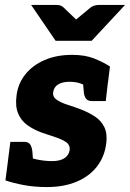

<svg xmlns="http://www.w3.org/2000/svg" viewBox="-20 -749 526 777"><path d="M170 8Q119 8 76.5 0Q34 -8 2 -19L14 -111L87 -122Q95 -111 127.5 -104Q160 -97 191 -97Q223 -97 241 -109Q259 -121 262 -142Q264 -163 246.5 -174.5Q229 -186 202 -194.5Q175 -203 150 -212Q117 -224 91.5 -242Q66 -260 53.5 -289.5Q41 -319 47 -363Q53 -411 82.5 -448Q112 -485 160.5 -506Q209 -527 272 -527Q324 -527 360.5 -512.5Q397 -498 425 -480L417 -415L344 -396Q328 -402 309 -410Q290 -418 261 -418Q242 -418 227.5 -413Q213 -408 205 -398.5Q197 -389 195 -375Q193 -356 210.5 -344.5Q228 -333 255 -324.5Q282 -316 308 -306Q339 -294 364 -277.5Q389 -261 402 -235Q415 -209 410 -169Q403 -114 372 -74.5Q341 -35 289.5 -13.5Q238 8 170 8ZM313 -447 417 -418 408 -340H352Q335 -340 327.5 -350.5Q320 -361 319 -379ZM116 -68 12 -97 22 -175H78Q95 -175 102 -164.5Q109 -154 111 -136ZM486 -729 351 -584H205L106 -729H209Q227 -729 237 -719L288 -670L347 -719Q352 -723 361 -726Q370 -729 379 -729Z"/></svg>

Font: Aleo Black
Style: Italic
Weight: 900
Italic angle: -7°
Designer: Alessio Laiso
Foundry: Alessio Laiso
Version: Version 2.001;gftools[0.9.29]